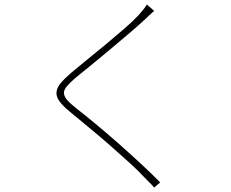

<svg xmlns="http://www.w3.org/2000/svg" viewBox="-20 -801 1040 863"><path d="M673 -752Q669 -749 662 -742.5Q655 -736 648 -729.5Q641 -723 634.5 -716.5Q628 -710 624 -707Q597 -682 557 -648Q517 -614 474 -578Q431 -542 389.5 -508Q348 -474 318 -450Q293 -428 280 -412.5Q267 -397 267.5 -382.5Q268 -368 281.5 -352Q295 -336 323 -314Q363 -283 413.5 -241Q464 -199 515.5 -153.5Q567 -108 615.5 -63Q664 -18 700 19L673 42Q663 30 648.5 16Q634 2 623 -10Q603 -32 562.5 -69Q522 -106 474.5 -147.5Q427 -189 378.5 -229Q330 -269 295 -298Q262 -325 247 -346Q232 -367 234 -387Q236 -407 252.5 -427Q269 -447 299 -473Q326 -496 367.5 -529.5Q409 -563 453 -599.5Q497 -636 537.5 -671Q578 -706 603 -733Q611 -742 623 -756.5Q635 -771 640 -781Z"/></svg>

Font: SpoqaHanSansJP-Thin
Style: Regular
Weight: 250
Designer: [Source Han Sans]
Ryoko NISHIZUKA  (kana & ideographs); Paul D. Hunt (Latin, Greek & Cyrillic); Wenlong ZHANG  (bopomofo
Foundry: Spoqa (http://bi.spoqa.com)
Version: Version 1.002.20150607